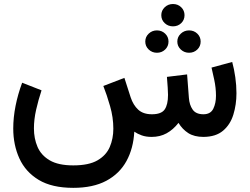

<svg xmlns="http://www.w3.org/2000/svg" viewBox="-20 -676 1232 948"><path d="M776.4 -601.1Q776.4 -624 793.2 -640.1Q810.1 -656.2 834 -656.2Q858.4 -656.2 874.8 -640.1Q891.1 -624 891.1 -601.1Q891.1 -577.6 874.8 -561.8Q858.4 -545.9 834 -545.9Q810.1 -545.9 793.2 -561.8Q776.4 -577.6 776.4 -601.1ZM855.5 -470.7Q855.5 -493.7 872.6 -509.8Q889.6 -525.9 913.6 -525.9Q937.5 -525.9 954.1 -510Q970.7 -494.1 970.7 -470.7Q970.7 -447.3 954.1 -431.4Q937.5 -415.5 913.6 -415.5Q889.6 -415.5 872.6 -431.6Q855.5 -447.8 855.5 -470.7ZM697.3 -470.7Q697.3 -493.7 714.1 -509.8Q731 -525.9 754.9 -525.9Q778.8 -525.9 795.4 -510Q812 -494.1 812 -470.7Q812 -447.3 795.4 -431.4Q778.8 -415.5 754.9 -415.5Q731 -415.5 714.1 -431.6Q697.3 -447.8 697.3 -470.7ZM729 0Q700.7 0 679.7 -7.6Q658.7 -15.1 643.1 -25.9Q638.7 56.6 604.5 119.1Q570.3 181.6 504.9 216.6Q439.5 251.5 341.8 251.5Q236.3 251.5 171.1 212.2Q106 172.9 75.7 106.2Q45.4 39.6 45.4 -41.5Q45.4 -95.7 56.9 -153.6Q68.4 -211.4 89.4 -267.6L185.1 -230Q169.4 -182.6 158.4 -134.3Q147.5 -85.9 147.5 -42Q147.5 7.8 165.3 49.3Q183.1 90.8 225.6 115.7Q268.1 140.6 341.8 140.6Q418.5 140.6 461.4 115.7Q504.4 90.8 522 49.6Q539.6 8.3 539.6 -40.5Q539.6 -96.2 523.4 -152.3Q507.3 -208.5 490.2 -251.5L594.2 -291.5L625 -195.8Q637.7 -157.2 662.4 -134.5Q687 -111.8 730 -111.8Q776.9 -111.8 793.2 -135.7Q809.6 -159.7 809.6 -207.5Q809.6 -219.2 808.1 -243.2Q806.6 -267.1 804.2 -296.4L903.8 -308.6L912.6 -193.4Q915 -158.2 931.2 -135Q947.3 -111.8 984.4 -111.8Q1019.5 -111.8 1033 -138.9Q1046.4 -166 1046.4 -203.1Q1046.4 -242.2 1037.8 -282.2Q1029.3 -322.3 1024.4 -342.3L1126.5 -370.1Q1136.2 -334.5 1141.8 -294.7Q1147.5 -254.9 1147.5 -215.8Q1147.5 -159.7 1132.3 -110.4Q1117.2 -61 1081.5 -30.8Q1045.9 -0.5 984.9 0Q939 0 909.7 -18.8Q880.4 -37.6 861.3 -69.3Q835 -35.6 802.5 -17.8Q770 0 729 0Z"/></svg>

Font: Vazirmatn RD FD Medium
Style: Regular
Weight: 500
Designer: Saber Rastikerdar
Foundry: Saber Rastikerdar
Version: Version 33.003